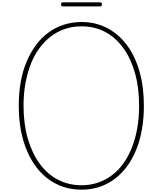

<svg xmlns="http://www.w3.org/2000/svg" viewBox="-20 -1609 1397 1648"><path d="M680 19Q559 19 459.5 -32Q360 -83 289 -178Q218 -273 179.5 -405.5Q141 -538 141 -701Q141 -810 158 -905.5Q175 -1001 209 -1081Q243 -1161 289.5 -1223.5Q336 -1286 396.5 -1330Q457 -1374 528 -1397Q599 -1420 680 -1420Q801 -1420 899.5 -1368.5Q998 -1317 1068.5 -1223Q1139 -1129 1177 -996.5Q1215 -864 1215 -701Q1215 -593 1198 -497Q1181 -401 1148 -321Q1115 -241 1068 -178Q1021 -115 961.5 -71Q902 -27 831.5 -4Q761 19 680 19ZM680 -19Q755 -19 820 -41Q885 -63 940.5 -104.5Q996 -146 1038.5 -205.5Q1081 -265 1111.5 -341Q1142 -417 1158 -507.5Q1174 -598 1174 -701Q1174 -856 1139 -981Q1104 -1106 1038.5 -1196.5Q973 -1287 882.5 -1335Q792 -1383 680 -1383Q605 -1383 539 -1361Q473 -1339 418 -1297.5Q363 -1256 319 -1196.5Q275 -1137 245 -1061Q215 -985 198.5 -895Q182 -805 182 -701Q182 -547 218 -421.5Q254 -296 319.5 -205.5Q385 -115 476.5 -67Q568 -19 680 -19ZM519 -1554Q511 -1554 507.5 -1558Q504 -1562 504 -1570Q504 -1580 507.5 -1584.5Q511 -1589 519 -1589H839Q847 -1589 851 -1584.5Q855 -1580 855 -1570Q855 -1562 851 -1558Q847 -1554 839 -1554Z"/></svg>

Font: Playwrite BE WAL Thin
Style: Regular
Weight: 250
Version: Version 1.002